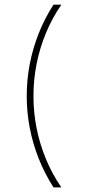

<svg xmlns="http://www.w3.org/2000/svg" viewBox="-20 -687 373 832"><path d="M211.8 125Q173.6 65.3 147.9 0.7Q122.2 -63.9 109 -132.3Q95.8 -200.7 95.8 -270.8Q95.8 -341.7 109 -409.7Q122.2 -477.8 147.9 -542.7Q173.6 -607.6 211.8 -666.7H245.8Q206.2 -609 179.5 -544.8Q152.8 -480.6 138.9 -411.8Q125 -343.1 125 -270.8Q125 -198.6 138.9 -129.9Q152.8 -61.1 179.5 3.1Q206.2 67.4 245.8 125Z"/></svg>

Font: Afacad Flux Thin
Style: Regular
Weight: 250
Designer: Kristian Moeller
Foundry: Dicotype
Version: Version 1.100